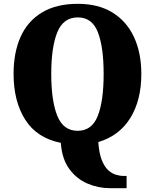

<svg xmlns="http://www.w3.org/2000/svg" viewBox="-20 -745 810 1004"><path d="M554 239Q493 239 436.5 214.5Q380 190 342 138Q304 86 298 2Q173 -23 112 -119Q51 -215 51 -359Q51 -470 87.5 -552Q124 -634 199 -679.5Q274 -725 387 -725Q494 -725 568 -679.5Q642 -634 680.5 -551.5Q719 -469 719 -358Q719 -221 661.5 -128Q604 -35 494 -2Q498 55 511.5 90Q525 125 544.5 143.5Q564 162 585.5 168.5Q607 175 627 175H642V239ZM386 -61Q461 -61 491.5 -139.5Q522 -218 522 -358Q522 -498 492 -576Q462 -654 387 -654Q311 -654 279.5 -576Q248 -498 248 -358Q248 -218 279.5 -139.5Q311 -61 386 -61Z"/></svg>

Font: Noto Serif Lao SemiCondensed Black
Style: Regular
Weight: 900
Width: 4
Designer: Monotype Design Team
Foundry: Monotype Imaging Inc.
Version: Version 2.003; ttfautohint (v1.8.4.7-5d5b)